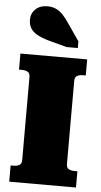

<svg xmlns="http://www.w3.org/2000/svg" viewBox="-64 -1021 555 1060"><g transform="rotate(5 214.0 -491.5)"><path d="M90 -126V-585Q90 -607 77 -614Q64 -621 44 -621H29V-710H399V-621H384Q364 -621 351 -614Q338 -607 338 -585V-126Q338 -104 351 -97Q364 -90 384 -90H399V0H29V-90H44Q64 -90 77 -97Q90 -104 90 -126ZM278 -898Q261 -924 243.5 -943Q226 -962 205 -972.5Q184 -983 155 -983Q114 -983 89.5 -959.5Q65 -936 65 -901Q65 -874 77 -854Q89 -834 114.5 -820Q140 -806 179 -795L280 -768H342V-805Z"/></g></svg>

Font: Roboto Serif Black
Style: Regular
Weight: 900
Designer: Greg Gazdowicz
Foundry: Commercial Type
Version: Version 1.008